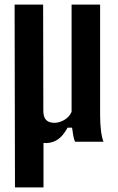

<svg xmlns="http://www.w3.org/2000/svg" viewBox="-20 -620 517 840"><path d="M45.5 200 43.9 -600H168.7L169.6 -134.4Q169.7 -107.7 181.7 -95.2Q193.8 -82.7 217.8 -82.7Q240 -82.7 262.1 -95.8Q284.1 -108.8 293.2 -131.1V-600H418V-115.7Q418 -78.3 421.8 -48.1Q425.5 -17.8 432.9 0H308.1Q303.6 -11.1 300.6 -26.7Q297.6 -42.3 295.2 -61.5H275.6Q262.8 -38.1 248.3 -23Q233.8 -7.9 215.5 -0.6Q192.6 7.9 170.3 5.3V200Z"/></svg>

Font: Big Shoulders Display SC Thin
Style: Regular
Weight: 100
Designer: Patric King
Foundry: XO Type Co
Version: Version 2.002